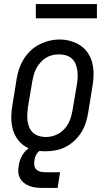

<svg xmlns="http://www.w3.org/2000/svg" viewBox="-20 -735 540 943"><path d="M202 8Q174 8 146.5 1.5Q119 -5 97.5 -20Q76 -35 61.5 -58Q47 -81 41 -107.5Q35 -134 35.5 -162.5Q36 -191 41 -219L62 -349Q66 -374 74.5 -398.5Q83 -423 97 -445.5Q111 -468 130.5 -486.5Q150 -505 174 -517Q198 -529 223 -535Q248 -541 273 -541Q302 -541 328.5 -533Q355 -525 377 -510Q399 -495 413.5 -472Q428 -449 434 -422.5Q440 -396 439.5 -367.5Q439 -339 434 -311L413 -181Q409 -156 401 -131.5Q393 -107 379 -84.5Q365 -62 345 -43.5Q325 -25 301.5 -13Q278 -1 252.5 3.5Q227 8 202 8ZM204 -62Q220 -62 236.5 -66Q253 -70 268 -78.5Q283 -87 295 -100Q307 -113 315.5 -128.5Q324 -144 328.5 -160Q333 -176 336 -192L358 -322Q361 -339 361.5 -356.5Q362 -374 359.5 -390.5Q357 -407 350.5 -422.5Q344 -438 331.5 -448.5Q319 -459 303 -463.5Q287 -468 269 -468Q253 -468 236.5 -464Q220 -460 205.5 -451Q191 -442 179.5 -429Q168 -416 159.5 -401Q151 -386 146.5 -370Q142 -354 139 -338L117 -208Q115 -191 114 -173.5Q113 -156 115.5 -139.5Q118 -123 124.5 -108Q131 -93 143 -82.5Q155 -72 171 -67Q187 -62 204 -62ZM188 188Q171 188 155 186Q139 184 124.5 178.5Q110 173 98 163.5Q86 154 78.5 140.5Q71 127 70 110.5Q69 94 72 78Q75 56 85.5 35Q96 14 114 -1.5Q132 -17 154.5 -23.5Q177 -30 199 -30L194 0Q185 0 176 5Q167 10 161.5 18.5Q156 27 153 36Q150 45 149 54Q147 66 148.5 77.5Q150 89 158 97Q166 105 177 108Q188 111 200 111H275L263 188ZM156 -645V-715H456V-645Z"/></svg>

Font: Iosevka Curly Slab Oblique
Style: Regular
Weight: 400
Italic angle: -9°
Monospace: yes
Designer: Belleve Invis
Foundry: Belleve Invis
Version: Version 11.1.0; ttfautohint (v1.8.3)